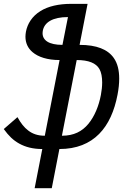

<svg xmlns="http://www.w3.org/2000/svg" viewBox="-34 -780 656 1008"><path d="M147.9 208H237.8L277.8 2.4C368.2 2.4 436.5 -26.4 486.3 -76.7C536.1 -127 566.9 -198.2 583 -282.7C588.9 -313 591.8 -341.3 591.8 -367.2C591.8 -410.2 583.5 -447.3 563 -476.1C531.7 -520.5 473.6 -544.4 383.8 -544.4L425.8 -759.8H340.3C273.9 -759.8 219.2 -747.1 178.7 -722.2C134.3 -694.8 109.9 -654.8 102.1 -613.3C100.6 -604.5 99.6 -595.7 99.6 -587.4C99.6 -554.7 112.3 -526.9 136.7 -506.3C167 -480.5 214.8 -464.8 278.8 -464.8L201.2 -67.4C164.6 -67.4 137.2 -77.1 114.3 -94.7C92.3 -111.3 75.7 -132.8 57.6 -165L-14.2 -102.5C12.2 -65.9 35.6 -43.5 67.4 -25.9C100.1 -7.8 139.2 2.4 188 2.4ZM293.9 -544.4C222.7 -544.4 189.5 -568.4 189.5 -606C189.5 -609.4 189.9 -612.8 190.4 -616.7C197.8 -663.1 243.2 -690.4 322.8 -690.4ZM291 -67.4 368.7 -464.8C431.2 -464.8 470.7 -448.7 488.3 -417C498 -399.9 502.4 -375 502.4 -347.2C502.4 -326.7 500 -304.2 495.6 -281.2C484.9 -224.1 462.4 -168.5 429.2 -128.9C397 -90.3 354 -67.4 291 -67.4Z"/></svg>

Font: Hack
Style: Oblique
Weight: 400
Italic angle: -12°
Monospace: yes
Designer: Christopher Simpkins
Foundry: Christopher Simpkins
Version: Version 2.010